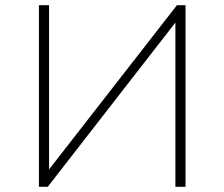

<svg xmlns="http://www.w3.org/2000/svg" viewBox="-20 -720 865 740"><path d="M164 0 656 -633V0H695V-700H662L169 -67V-700H130V0Z"/></svg>

Font: Montserrat-Alt1 ExtLt
Style: Regular
Weight: 200
Designer: Differentunic
Foundry: Differentunic
Version: Version 7.222